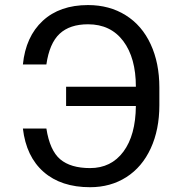

<svg xmlns="http://www.w3.org/2000/svg" viewBox="-20 -741 714 770"><path d="M166 -225.6Q179.7 -137.7 221.4 -102.3Q263.2 -66.9 341.3 -66.9Q425.8 -66.9 474.9 -132.8Q523.9 -198.7 524.9 -315.9H245.1V-393.1H524.9Q524.9 -508.8 474.4 -576.2Q423.8 -643.6 333 -643.6Q259.8 -643.6 219 -605.5Q178.2 -567.4 166 -482.4H71.8Q83 -594.2 151.4 -657.5Q219.7 -720.7 333 -720.7Q418.9 -720.7 484.1 -679.9Q549.3 -639.2 584.2 -563.7Q619.1 -488.3 619.1 -390.1V-319.3Q619.1 -221.2 584.5 -146Q549.8 -70.8 486.6 -30.5Q423.3 9.8 341.3 9.8Q225.1 9.8 155 -51.5Q85 -112.8 71.8 -225.6Z"/></svg>

Font: Noboto
Style: Regular
Weight: 400
Designer: Google
Version: Version 2.001101; 2014